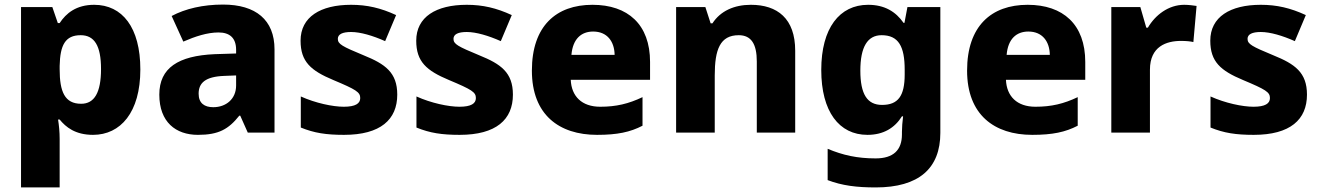

<svg xmlns="http://www.w3.org/2000/svg" viewBox="-20 -646 5777 840"><path d="M392 -625C314 -625 269 -588 241 -545H233L209 -615H72V174H241V-38C241 -70 238 -98 234 -123H241C268 -90 309 -56 387 -56C507 -56 594 -154 594 -342C594 -526 515 -625 392 -625ZM333 -492C393 -492 422 -446 422 -344C422 -241 393 -192 335 -192C263 -192 241 -245 241 -343V-358C243 -448 265 -492 333 -492Z M956 -626C868 -626 791 -608 731 -576L782 -464C835 -487 887 -504 936 -504C984 -504 1013 -481 1013 -428V-412L919 -409C760 -402 677 -349 677 -232C677 -112 749 -56 846 -56C937 -56 980 -81 1027 -140H1031L1064 -66H1181V-430C1181 -559 1099 -626 956 -626ZM962 -314 1013 -316V-272C1013 -213 969 -177 913 -177C875 -177 849 -194 849 -236C849 -283 878 -311 962 -314Z M1718 -232C1718 -329 1665 -366 1571 -404C1477 -443 1458 -453 1458 -476C1458 -496 1478 -506 1516 -506C1557 -506 1611 -490 1665 -466L1713 -580C1646 -611 1586 -625 1516 -625C1382 -625 1295 -572 1295 -468C1295 -376 1340 -337 1438 -296C1538 -254 1556 -243 1556 -217C1556 -193 1535 -179 1484 -179C1436 -179 1360 -195 1296 -224V-88C1355 -64 1407 -56 1485 -56C1645 -56 1718 -123 1718 -232Z M2224 -232C2224 -329 2171 -366 2077 -404C1983 -443 1964 -453 1964 -476C1964 -496 1984 -506 2022 -506C2063 -506 2117 -490 2171 -466L2219 -580C2152 -611 2092 -625 2022 -625C1888 -625 1801 -572 1801 -468C1801 -376 1846 -337 1944 -296C2044 -254 2062 -243 2062 -217C2062 -193 2041 -179 1990 -179C1942 -179 1866 -195 1802 -224V-88C1861 -64 1913 -56 1991 -56C2151 -56 2224 -123 2224 -232Z M2572 -625C2413 -625 2307 -532 2307 -337C2307 -144 2426 -56 2592 -56C2681 -56 2737 -68 2791 -96V-221C2730 -192 2676 -179 2606 -179C2525 -179 2480 -225 2477 -297H2824V-375C2824 -539 2727 -625 2572 -625ZM2575 -508C2637 -508 2668 -464 2669 -406H2480C2486 -476 2523 -508 2575 -508Z M3265 -625C3192 -625 3132 -598 3097 -544H3089L3066 -615H2938V-66H3107V-316C3107 -429 3130 -492 3212 -492C3267 -492 3291 -453 3291 -377V-66H3459V-424C3459 -565 3381 -625 3265 -625Z M3778 -625C3653 -625 3573 -523 3573 -340C3573 -158 3651 -56 3775 -56C3845 -56 3894 -86 3926 -137H3931C3928 -114 3926 -88 3926 -69V-58C3926 11 3888 47 3811 47C3730 47 3668 33 3601 5V142C3664 166 3728 174 3811 174C4000 174 4094 91 4094 -65V-615H3950L3937 -546H3933C3899 -595 3850 -625 3778 -625ZM3837 -492C3911 -492 3938 -443 3938 -341V-320C3938 -226 3909 -187 3839 -187C3774 -187 3744 -234 3744 -337C3744 -440 3775 -492 3837 -492Z M4476 -625C4317 -625 4211 -532 4211 -337C4211 -144 4330 -56 4496 -56C4585 -56 4641 -68 4695 -96V-221C4634 -192 4580 -179 4510 -179C4429 -179 4384 -225 4381 -297H4728V-375C4728 -539 4631 -625 4476 -625ZM4479 -508C4541 -508 4572 -464 4573 -406H4384C4390 -476 4427 -508 4479 -508Z M5161 -625C5092 -625 5034 -580 5002 -525H4995L4969 -615H4842V-66H5011V-341C5011 -443 5083 -467 5147 -467C5170 -467 5189 -465 5201 -462L5215 -620C5203 -622 5179 -625 5161 -625Z M5698 -232C5698 -329 5645 -366 5551 -404C5457 -443 5438 -453 5438 -476C5438 -496 5458 -506 5496 -506C5537 -506 5591 -490 5645 -466L5693 -580C5626 -611 5566 -625 5496 -625C5362 -625 5275 -572 5275 -468C5275 -376 5320 -337 5418 -296C5518 -254 5536 -243 5536 -217C5536 -193 5515 -179 5464 -179C5416 -179 5340 -195 5276 -224V-88C5335 -64 5387 -56 5465 -56C5625 -56 5698 -123 5698 -232Z"/></svg>

Font: Noto Sans Malayalam UI ExtraBold
Style: Regular
Weight: 800
Designer: Jelle Bosma - Monotype Design Team
Foundry: Monotype Imaging Inc.
Version: Version 2.104